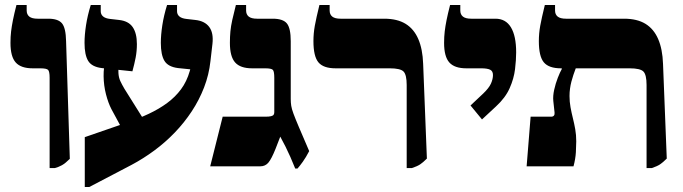

<svg xmlns="http://www.w3.org/2000/svg" viewBox="-20 -667 2741 770"><path d="M179 7V-355Q179 -380 173 -386.5Q167 -393 141 -393H111Q64 -393 43 -416.5Q22 -440 22 -495Q22 -520 24.5 -541Q27 -562 32 -587Q37 -612 46 -647H87V-625Q87 -609 97.5 -600.5Q108 -592 131 -592H174Q213 -592 228.5 -573.5Q244 -555 245 -502L260 -30Q242 -12 228.5 -4.5Q215 3 200 7Z M320 83V-117L485 -174Q535 -191 576.5 -210.5Q618 -230 650.5 -254Q683 -278 706 -309Q729 -340 741 -382L743 -389L694 -394Q654 -399 639.5 -423Q625 -447 625 -495Q625 -527 631 -566Q637 -605 650 -647H690V-622Q690 -609 699.5 -601Q709 -593 728 -591L763 -587Q801 -583 819 -559Q837 -535 832 -491L824 -422Q818 -367 798.5 -316.5Q779 -266 749 -220.5Q719 -175 681 -135.5Q643 -96 599 -63.5Q555 -31 508 -6L338 83ZM486 -120 427 -229Q414 -254 405 -289Q396 -324 395.5 -361Q395 -398 404 -428L458 -421Q454 -392 455 -374Q456 -356 462.5 -342Q469 -328 479 -311L573 -161ZM511 -381 388 -394Q348 -399 333.5 -423Q319 -447 319 -495Q319 -527 325 -566Q331 -605 344 -647H384V-622Q384 -609 393.5 -601Q403 -593 422 -591L457 -587Q495 -583 512 -558.5Q529 -534 529 -490Q529 -462 524 -436Q519 -410 511 -381Z M1164 9Q1154 -16 1144.5 -37.5Q1135 -59 1125 -79Q1115 -99 1104 -119L1085 -70Q1069 -30 1056.5 -15Q1044 0 1024 0H823L873 -199H1044Q1059 -199 1067 -201Q1075 -203 1077.5 -207Q1080 -211 1080 -217V-355Q1080 -380 1074.5 -386.5Q1069 -393 1043 -393H991Q944 -393 923 -416.5Q902 -440 902 -495Q902 -520 904 -541Q906 -562 911.5 -587Q917 -612 926 -647H967V-625Q967 -609 977.5 -600.5Q988 -592 1011 -592H1074Q1115 -592 1130.5 -573Q1146 -554 1146 -502V-270Q1146 -255 1148 -242.5Q1150 -230 1157 -211Q1164 -192 1178 -159L1220 -61Q1207 -36 1194.5 -18.5Q1182 -1 1173 9Z M1611 7V-326Q1611 -367 1598.5 -380Q1586 -393 1543 -393H1326Q1277 -393 1257 -417Q1237 -441 1237 -502Q1237 -533 1242.5 -563.5Q1248 -594 1261 -647H1302V-625Q1302 -609 1312.5 -600.5Q1323 -592 1346 -592H1521Q1573 -592 1606.5 -571.5Q1640 -551 1657.5 -510.5Q1675 -470 1677 -411L1692 -31Q1676 -15 1664.5 -7.5Q1653 0 1632 7Z M1913 -188 1867 -244 1918 -292Q1941 -314 1949 -332Q1957 -350 1957 -366Q1957 -382 1945.5 -387.5Q1934 -393 1910 -393H1850Q1803 -393 1782 -416.5Q1761 -440 1761 -495Q1761 -520 1763.5 -541Q1766 -562 1771 -587Q1776 -612 1785 -647H1826V-625Q1826 -609 1836.5 -600.5Q1847 -592 1870 -592H1967Q2008 -592 2029 -557.5Q2050 -523 2050 -457Q2050 -427 2045.5 -389.5Q2041 -352 2024 -313.5Q2007 -275 1969 -240Z M2573 7V-326Q2573 -367 2560.5 -380Q2548 -393 2505 -393H2230Q2181 -393 2161 -417Q2141 -441 2141 -502Q2141 -533 2146.5 -563.5Q2152 -594 2165 -647H2206V-625Q2206 -609 2216.5 -600.5Q2227 -592 2250 -592H2483Q2535 -592 2568.5 -571.5Q2602 -551 2619.5 -510.5Q2637 -470 2639 -411L2654 -31Q2638 -15 2626.5 -7.5Q2615 0 2594 7ZM2092 0 2108 -199H2190Q2198 -199 2201.5 -203.5Q2205 -208 2204 -216L2199 -262Q2197 -282 2202.5 -307Q2208 -332 2217 -355Q2226 -378 2233 -390V-434H2289V-393Q2284 -380 2279.5 -366.5Q2275 -353 2271.5 -339.5Q2268 -326 2266 -311.5Q2264 -297 2264 -282Q2264 -259 2268 -237Q2272 -215 2277.5 -193Q2283 -171 2287 -148.5Q2291 -126 2291 -100Q2291 -83 2289.5 -56.5Q2288 -30 2280 0Z"/></svg>

Font: Noto Serif Hebrew Black
Style: Regular
Weight: 900
Version: Version 2.003